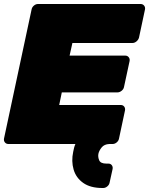

<svg xmlns="http://www.w3.org/2000/svg" viewBox="-23 -720 746 960"><path d="M489 220Q429 220 393 194.5Q357 169 345 127.5Q333 86 343 39Q345 28 347.5 18.5Q350 9 354 0H19Q8 0 1.5 -8Q-5 -16 -3 -27L135 -673Q137 -684 146.5 -692Q156 -700 167 -700H680Q691 -700 697.5 -692Q704 -684 702 -673L672 -532Q669 -521 659.5 -513Q650 -505 639 -505H339L325 -442H603Q614 -442 620.5 -434Q627 -426 625 -415L597 -285Q595 -274 585 -266Q575 -258 564 -258H286L273 -195H581Q592 -195 598 -187Q604 -179 602 -168L572 -27Q570 -16 560.5 -8Q551 0 540 0H524Q498 1 485 17.5Q472 34 469 49Q466 65 473 81.5Q480 98 509 98H519Q530 98 536 106Q542 114 540 125L525 193Q523 204 513.5 212Q504 220 493 220Z"/></svg>

Font: Rubik Black
Style: Italic
Weight: 900
Italic angle: -12°
Designer: Hubert and Fischer
Foundry: Hubert and Fischer
Version: Version 2.300;gftools[0.9.30]